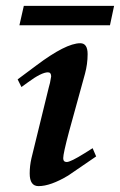

<svg xmlns="http://www.w3.org/2000/svg" viewBox="-20 -616 408 653"><path d="M307 -84Q212 -19 212 -19Q152 17 111 17Q81 17 81 -26Q81 -52 87 -78L146 -319Q148 -325 150 -334Q152 -343 154 -356Q154 -370 143 -370Q121 -370 75 -336L53 -320L40 -346L103 -393Q204 -469 253 -469Q278 -469 278 -432Q278 -398 269 -365L215 -169Q195 -94 195 -78Q195 -65 207 -65Q220 -65 268 -95L295 -112ZM354 -530H46L61 -596H368Z"/></svg>

Font: GFS Didot
Style: Bold Italic
Weight: 700
Italic angle: -12°
Designer: Designed by Takis Katsoulidis and George D. Matthiopoulos.
Foundry: Designed by Takis Katsoulidis and George D. Matthiopoulos.
Version: Version 1.0